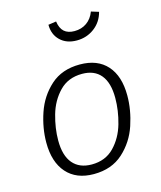

<svg xmlns="http://www.w3.org/2000/svg" viewBox="-116 -859 802 955"><g transform="rotate(-15 284.5 -381.5)"><path d="M60 -201Q60 -276 86 -352.5Q112 -429 170.5 -481.5Q229 -534 321 -534Q412 -534 461 -479Q510 -424 510 -324Q510 -250 484.5 -173Q459 -96 400 -42.5Q341 11 249 11Q159 11 109.5 -45Q60 -101 60 -201ZM449 -328Q449 -406 416 -446Q383 -486 320 -486Q248 -486 203 -439.5Q158 -393 139 -326Q120 -259 120 -196Q120 -118 154 -78Q188 -38 251 -38Q322 -38 366.5 -84Q411 -130 430 -196.5Q449 -263 449 -328ZM222 -765 263 -771Q268 -735 287 -718Q306 -701 340 -701Q376 -701 403 -720Q430 -739 443 -774L482 -762Q469 -712 429.5 -682.5Q390 -653 339 -653Q286 -653 254 -684Q222 -715 222 -765Z"/></g></svg>

Font: Fira Sans Light
Style: Italic
Weight: 300
Italic angle: -8°
Designer: bBox Type GmbH & Carrois Corporate GbR & Edenspiekermann AG
Foundry: bBox Type GmbH & Carrois Corporate GbR & Edenspiekermann AG
Version: Version 4.301